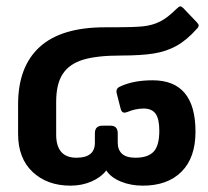

<svg xmlns="http://www.w3.org/2000/svg" viewBox="-20 -570 654 605"><path d="M37 -148V-241Q37 -360 105 -422Q173 -484 311 -484H343Q401 -484 430.5 -487Q460 -490 484 -502Q508 -514 535 -541Q544 -550 548 -550Q552 -550 557 -545L600 -500Q601 -498 603.5 -495.5Q606 -493 606 -490Q606 -485 601 -480Q569 -444 537 -426Q505 -408 465 -401.5Q425 -395 360 -395Q286 -395 242.5 -382Q199 -369 178 -337.5Q157 -306 157 -249V-146Q157 -73 221 -73Q279 -73 279 -120V-150Q279 -174 303 -174H328Q351 -174 351 -150V-120Q351 -98 364.5 -85.5Q378 -73 407 -73Q446 -73 464 -92Q482 -111 482 -158Q482 -196 470 -212Q458 -228 433 -228Q407 -228 381 -217Q375 -215 372 -215Q363 -215 360 -228L348 -275Q347 -278 347 -283Q347 -293 360 -298Q401 -317 461 -317Q596 -317 596 -155Q596 -73 552 -29Q508 15 430 15Q392 15 360.5 2Q329 -11 315 -33Q298 -11 268 2Q238 15 202 15Q129 15 83 -28Q37 -71 37 -148Z"/></svg>

Font: Mitr
Style: Regular
Weight: 400
Designer: Thanarat Vachiruckul
Foundry: Cadson Demak
Version: Version 1.002